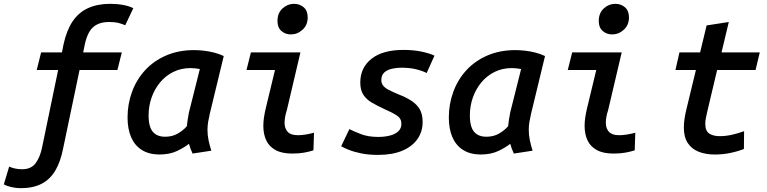

<svg xmlns="http://www.w3.org/2000/svg" viewBox="-72 -796 4012 1004"><path d="M36 188Q12 188 -12 182.5Q-36 177 -52 168L-24 75Q-12 81 5.5 85Q23 89 44 89Q91 89 114.5 57Q138 25 148 -25L232 -430H120L143 -522H252L260 -563Q276 -637 307.5 -684Q339 -731 388.5 -753.5Q438 -776 504 -776Q540 -776 572.5 -770Q605 -764 625 -753L583 -664Q569 -670 549.5 -675.5Q530 -681 498 -681Q462 -681 436.5 -668.5Q411 -656 395.5 -630Q380 -604 371 -562L363 -522H565L542 -430H344L259 -24Q245 49 217.5 95.5Q190 142 145.5 165Q101 188 36 188Z M759 12Q705 11 668.5 -12.5Q632 -36 613.5 -79Q595 -122 595 -182Q595 -252 618.5 -316Q642 -380 687 -429Q732 -478 797 -506Q862 -534 943 -534Q966 -534 993 -531Q1020 -528 1047.5 -521Q1075 -514 1098 -503L1025 -201Q1020 -179 1016.5 -159Q1013 -139 1013 -117Q1013 -89 1018.5 -63Q1024 -37 1033 -8L935 7Q930 -3 924.5 -18Q919 -33 916 -44Q894 -26 855 -7Q816 12 759 12ZM791 -81Q829 -81 857.5 -97.5Q886 -114 905 -136Q907 -153 909.5 -171Q912 -189 916 -208L973 -435Q964 -437 949.5 -438.5Q935 -440 925 -440Q875 -440 834.5 -420Q794 -400 765 -365Q736 -330 720.5 -285.5Q705 -241 705 -192Q705 -156 713.5 -131.5Q722 -107 741.5 -94Q761 -81 791 -81Z M1456 7Q1402 7 1368.5 -11.5Q1335 -30 1320 -62.5Q1305 -95 1305 -138Q1305 -160 1308.5 -183Q1312 -206 1318 -231L1366 -430H1217L1240 -522H1499L1428 -220Q1422 -202 1419 -185Q1416 -168 1416 -154Q1416 -125 1432 -107Q1448 -89 1486 -89Q1505 -89 1526.5 -92.5Q1548 -96 1570 -102L1567 -10Q1546 -3 1519 2Q1492 7 1456 7ZM1449 -616Q1420 -616 1399.5 -634Q1379 -652 1379 -686Q1379 -728 1405.5 -752Q1432 -776 1465 -776Q1495 -776 1516 -758Q1537 -740 1537 -705Q1537 -665 1510 -640.5Q1483 -616 1449 -616Z M1905 14Q1855 14 1816.5 6Q1778 -2 1752 -12.5Q1726 -23 1712 -31L1755 -121Q1776 -110 1814.5 -95Q1853 -80 1905 -80Q1941 -80 1968.5 -87.5Q1996 -95 2011.5 -110Q2027 -125 2027 -149Q2027 -176 2004 -191.5Q1981 -207 1933 -228Q1899 -244 1871.5 -260Q1844 -276 1828 -300.5Q1812 -325 1812 -364Q1812 -442 1870.5 -488.5Q1929 -535 2038 -535Q2092 -535 2135 -525.5Q2178 -516 2200 -505L2159 -414Q2139 -425 2105 -433.5Q2071 -442 2026 -442Q2002 -442 1977.5 -436.5Q1953 -431 1937.5 -417Q1922 -403 1922 -377Q1922 -361 1931.5 -348.5Q1941 -336 1961.5 -325.5Q1982 -315 2013 -302Q2052 -287 2080 -268.5Q2108 -250 2123 -224.5Q2138 -199 2138 -158Q2138 -108 2111 -69Q2084 -30 2032 -8Q1980 14 1905 14Z M2439 12Q2385 11 2348.5 -12.5Q2312 -36 2293.5 -79Q2275 -122 2275 -182Q2275 -252 2298.5 -316Q2322 -380 2367 -429Q2412 -478 2477 -506Q2542 -534 2623 -534Q2646 -534 2673 -531Q2700 -528 2727.5 -521Q2755 -514 2778 -503L2705 -201Q2700 -179 2696.5 -159Q2693 -139 2693 -117Q2693 -89 2698.5 -63Q2704 -37 2713 -8L2615 7Q2610 -3 2604.5 -18Q2599 -33 2596 -44Q2574 -26 2535 -7Q2496 12 2439 12ZM2471 -81Q2509 -81 2537.5 -97.5Q2566 -114 2585 -136Q2587 -153 2589.5 -171Q2592 -189 2596 -208L2653 -435Q2644 -437 2629.5 -438.5Q2615 -440 2605 -440Q2555 -440 2514.5 -420Q2474 -400 2445 -365Q2416 -330 2400.5 -285.5Q2385 -241 2385 -192Q2385 -156 2393.5 -131.5Q2402 -107 2421.5 -94Q2441 -81 2471 -81Z M3136 7Q3082 7 3048.5 -11.5Q3015 -30 3000 -62.5Q2985 -95 2985 -138Q2985 -160 2988.5 -183Q2992 -206 2998 -231L3046 -430H2897L2920 -522H3179L3108 -220Q3102 -202 3099 -185Q3096 -168 3096 -154Q3096 -125 3112 -107Q3128 -89 3166 -89Q3185 -89 3206.5 -92.5Q3228 -96 3250 -102L3247 -10Q3226 -3 3199 2Q3172 7 3136 7ZM3129 -616Q3100 -616 3079.5 -634Q3059 -652 3059 -686Q3059 -728 3085.5 -752Q3112 -776 3145 -776Q3175 -776 3196 -758Q3217 -740 3217 -705Q3217 -665 3190 -640.5Q3163 -616 3129 -616Z M3667 12Q3618 12 3581.5 -2.5Q3545 -17 3524.5 -48Q3504 -79 3504 -129Q3504 -151 3507.5 -175Q3511 -199 3517 -223L3567 -430H3460L3481 -522H3589L3623 -663L3739 -681L3701 -522H3901L3879 -430H3678L3627 -215Q3623 -197 3619.5 -180.5Q3616 -164 3616 -149Q3616 -111 3637 -97.5Q3658 -84 3691 -84Q3724 -84 3756.5 -91.5Q3789 -99 3819 -110L3818 -17Q3785 -4 3746 4Q3707 12 3667 12Z"/></svg>

Font: Ubuntu Sans Mono Medium
Style: Italic
Weight: 500
Italic angle: -13.5°
Monospace: yes
Designer: Dalton Maag Ltd
Foundry: Dalton Maag Ltd
Version: Version 1.006